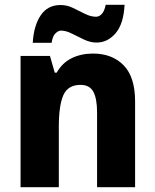

<svg xmlns="http://www.w3.org/2000/svg" viewBox="-20 -783 650 803"><path d="M369 -559Q449 -559 497 -510Q545 -461 545 -359V0H386V-313Q386 -370 370.5 -399Q355 -428 317 -428Q264 -428 245 -385Q226 -342 226 -253V0H66V-549H189L209 -479H217Q240 -520 279.5 -539.5Q319 -559 369 -559ZM117 -604Q121 -675 150 -718.5Q179 -762 233 -762Q260 -762 285 -750Q310 -738 334.5 -725.5Q359 -713 382 -713Q395 -713 406 -725Q417 -737 422 -763H501Q497 -683 463.5 -644Q430 -605 384 -605Q358 -605 331.5 -617.5Q305 -630 280.5 -642.5Q256 -655 235 -655Q224 -655 212 -643.5Q200 -632 196 -604Z"/></svg>

Font: Noto Sans Sinhala SemiCondensed ExtraBold
Style: Regular
Weight: 800
Width: 4
Designer: Jelle Bosma - Monotype Design Team
Foundry: Monotype Imaging Inc.
Version: Version 2.006; ttfautohint (v1.8.4.7-5d5b)